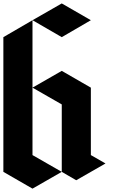

<svg xmlns="http://www.w3.org/2000/svg" viewBox="-20 -1120 732 1140"><path d="M0 -899.4Q0 -766.6 0 -500Q0 -366.2 0 -99.6Q57.6 -66.4 172.9 0Q231.4 -33.2 346.7 -99.6Q289.1 -132.8 172.9 -199.2Q172.9 -465.8 172.9 -1000Q115.2 -965.8 0 -899.4ZM172.9 -1000Q231.4 -965.8 346.7 -899.4Q404.3 -932.6 519.5 -1000Q461.9 -1033.2 346.7 -1099.6Q289.1 -1066.4 172.9 -1000ZM172.9 -599.6Q231.4 -566.4 346.7 -500Q346.7 -366.2 346.7 -99.6Q376 -83 432.6 -49.8Q490.2 -83 606.4 -149.4Q577.1 -166 519.5 -199.2Q519.5 -333 519.5 -599.6Q461.9 -632.8 346.7 -699.2Q289.1 -666 172.9 -599.6Z"/></svg>

Font: DreiFraktur
Style: Regular
Weight: 400
Designer: JayCobs
Version: Version 1.2